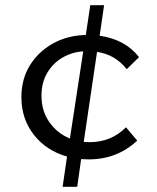

<svg xmlns="http://www.w3.org/2000/svg" viewBox="-20 -643 603 736"><path d="M276 73H220L237 -43Q158 -65 110 -126Q62 -187 62 -271Q62 -339 94 -391.5Q126 -444 181.5 -475.5Q237 -507 309 -509L326 -623H379L362 -506Q460 -492 513 -424L466 -378Q441 -408 413.5 -423.5Q386 -439 352 -444L301 -99Q313 -98 324 -98Q406 -98 463 -155L506 -104Q429 -32 320 -32Q305 -32 291 -33ZM139 -276Q139 -218 169 -175Q199 -132 248 -112L299 -446Q258 -444 221 -423Q184 -402 161.5 -364.5Q139 -327 139 -276Z"/></svg>

Font: Inconsolata SemiExpanded Thin
Style: Regular
Weight: 100
Width: 6
Monospace: yes
Designer: Raph Levien, Cyreal, Brenton Simpson
Foundry: Raph Levien, Cyreal, Google
Version: Version 3.100; ttfautohint (v1.8.4.7-5d5b)